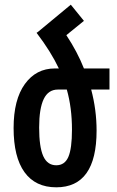

<svg xmlns="http://www.w3.org/2000/svg" viewBox="-20 -789 501 819"><path d="M447 -407H369Q392 -320 392 -232Q392 10 220 10Q131 10 84.5 -54.5Q38 -119 38 -243Q38 -364 86 -430.5Q134 -497 214 -497H231Q197 -569 136 -649L142 -653L282 -769L338 -700L263 -639Q310 -568 338 -497H447ZM265 -407H227Q186 -407 166.5 -366.5Q147 -326 147 -245Q147 -162 164.5 -123Q182 -84 220 -84Q256 -84 271.5 -119.5Q287 -155 287 -236Q287 -329 265 -407Z"/></svg>

Font: Noto Sans Armenian Medium Cond
Style: Regular
Weight: 500
Width: 3
Designer: Monotype Design team
Foundry: Monotype Imaging Inc.
Version: Version 1.000